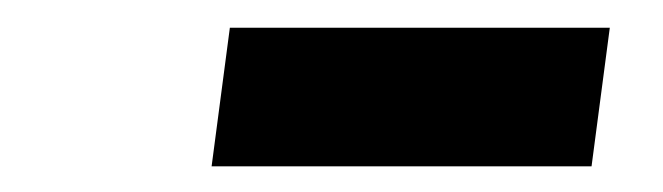

<svg xmlns="http://www.w3.org/2000/svg" viewBox="-20 -780 490 142"><path d="M150 -759.5H431L417.5 -657H136.5Z"/></svg>

Font: Merriweather Light 18pt Black
Style: Italic
Weight: 900
Italic angle: -7.8°
Version: Version 2.101